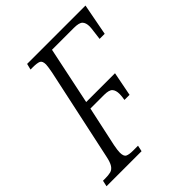

<svg xmlns="http://www.w3.org/2000/svg" viewBox="-217 -837 961 961"><g transform="rotate(-45 263.5 -357.0)"><path d="M-19 0 -12 -32H3Q27 -32 42.5 -36Q58 -40 68.5 -56Q79 -72 86 -107L191 -596Q194 -613 196 -626Q198 -639 198 -645Q198 -670 185 -676Q172 -682 140 -682H125L133 -714H546L514 -546H478Q480 -565 483.5 -590Q487 -615 487 -625Q487 -651 475 -663.5Q463 -676 426 -676H271L207 -370H411L386 -242H350Q352 -253 353 -264Q354 -275 354 -280Q354 -306 342.5 -319Q331 -332 295 -332H199L153 -119Q147 -88 147 -72Q147 -45 160 -38.5Q173 -32 201 -32H236L229 0Z"/></g></svg>

Font: Noto Serif Condensed Light
Style: Italic
Weight: 300
Width: 3
Italic angle: -12°
Designer: Monotype Design Team
Foundry: Monotype Imaging Inc.
Version: Version 2.014; ttfautohint (v1.8.4.7-5d5b)